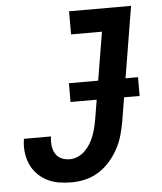

<svg xmlns="http://www.w3.org/2000/svg" viewBox="-53 -781 706 836"><g transform="rotate(-5 300.0 -363.5)"><path d="M227 8Q198 8 170.5 3.5Q143 -1 119 -13.5Q95 -26 76.5 -45.5Q58 -65 47.5 -89.5Q37 -114 34 -142.5Q31 -171 36 -199H154Q151 -180 153 -160.5Q155 -141 164 -125Q173 -109 190 -101Q207 -93 227 -93Q245 -93 262.5 -100.5Q280 -108 293.5 -121.5Q307 -135 317 -151Q327 -167 333.5 -184.5Q340 -202 344.5 -219.5Q349 -237 352 -255L415 -634H280V-735H551L469 -238Q464 -208 455.5 -178Q447 -148 432 -120Q417 -92 395.5 -67Q374 -42 346.5 -24.5Q319 -7 288 0.5Q257 8 227 8ZM252 -341V-423H554V-341Z"/></g></svg>

Font: Iosevka SS04 Extended
Style: Bold Italic
Weight: 700
Width: 7
Italic angle: -9°
Monospace: yes
Designer: Belleve Invis
Foundry: Belleve Invis
Version: Version 19.0.0; ttfautohint (v1.8.4)